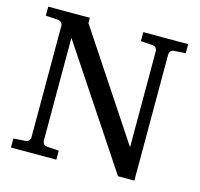

<svg xmlns="http://www.w3.org/2000/svg" viewBox="-99 -777 919 884"><g transform="rotate(15 360.5 -335.5)"><path d="M636.2 -624Q625.5 -623 620.4 -616.2Q615.2 -609.4 615.2 -602.1V0H537.1L165 -560.1V-68.8Q165 -61.5 170.2 -54.7Q175.3 -47.9 186 -46.9L243.2 -43V0H26.9V-43L84 -46.9Q94.7 -47.9 100.3 -54.7Q106 -61.5 106 -68.8V-602.1Q106 -609.4 100.3 -616.2Q94.7 -623 84 -624L24.9 -627.9V-670.9H223.1V-646L556.2 -143.1V-602.1Q556.2 -609.4 550.8 -616.2Q545.4 -623 535.2 -624L478 -627.9V-670.9H691.9V-627.9Z"/></g></svg>

Font: Charis SIL Am
Style: Regular
Weight: 400
Foundry: SIL International
Version: Version 5.000